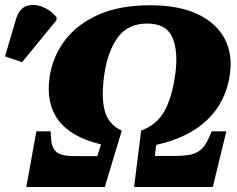

<svg xmlns="http://www.w3.org/2000/svg" viewBox="-141 -746 947 766"><path d="M-36 0 4 -222H61L63 -189Q65 -157 84 -140Q103 -123 158 -123H247L262 -170Q26 -226 57 -439Q69 -520 117.5 -584.5Q166 -649 251 -687Q336 -725 458 -725Q573 -725 647.5 -689.5Q722 -654 755 -592Q788 -530 776 -449Q761 -340 686 -268Q611 -196 482 -168L477 -124H564Q619 -124 646 -139Q673 -154 689 -189L704 -222H762L708 0H394L422 -225Q484 -248 514.5 -302Q545 -356 558 -448Q571 -540 547 -596Q523 -652 446 -652Q369 -652 328.5 -596Q288 -540 275 -448Q262 -356 277.5 -302Q293 -248 345 -225L277 0ZM-53 -498 -121 -521 -77 -670Q-64 -712 -35 -722Q-6 -732 27.5 -719Q61 -706 85 -677L84 -665Z"/></svg>

Font: Noto Serif Black
Style: Italic
Weight: 900
Italic angle: -12°
Designer: Monotype Design Team
Foundry: Monotype Imaging Inc.
Version: Version 2.013